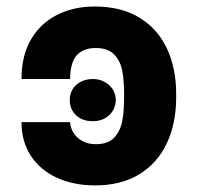

<svg xmlns="http://www.w3.org/2000/svg" viewBox="-20 -557 604 587"><path d="M273.4 -116.2Q310.5 -116.2 329.3 -136.5Q348.1 -156.7 353.8 -187Q359.4 -217.3 359.4 -258.8V-269.5Q359.4 -311 353.8 -340.8Q348.1 -370.6 329.1 -390.4Q310.1 -410.2 272.5 -410.2Q234.9 -410.2 214.8 -388.2Q194.8 -366.2 194.3 -315.4H45.9Q45.4 -386.2 74.7 -436.3Q104 -486.3 154.8 -511.7Q205.6 -537.1 269.5 -537.1Q350.1 -537.1 406 -503.2Q461.9 -469.2 490.2 -408.9Q518.6 -348.6 518.6 -269.5V-258.8Q518.6 -180.2 490.2 -119.4Q461.9 -58.6 406.2 -24.4Q350.6 9.8 270.5 9.8Q204.6 9.8 153.3 -13.9Q102.1 -37.6 73.7 -81.5Q45.4 -125.5 45.9 -183.6H194.3Q194.8 -168 203.9 -152.3Q212.9 -136.7 230.5 -126.5Q248 -116.2 273.4 -116.2ZM193.4 -251Q192.9 -269 201.7 -283.7Q210.4 -298.3 226.8 -306.9Q243.2 -315.4 263.7 -315.4Q283.7 -315.4 299.8 -306.6Q315.9 -297.9 325 -283.2Q334 -268.6 334 -251Q333 -222.7 313.5 -204.6Q293.9 -186.5 263.7 -186.5Q231.9 -186.5 212.6 -204.6Q193.4 -222.7 193.4 -251Z"/></svg>

Font: Pretendard GOV ExtraBold
Style: Regular
Weight: 800
Designer: Base glyphs from Inter by Rasmus Andersson; Hangeul glyphs from Noto Sans CJK(Source Han Sans) by Jang Soo-young and Kan
Foundry: Kil Hyung-jin
Version: Version 1.309